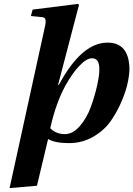

<svg xmlns="http://www.w3.org/2000/svg" viewBox="-20 -720 682 982"><path d="M29 242 209 -580Q215 -603 213 -617Q211 -631 197 -632L138 -638L147 -671L379 -700L384 -695L277 -286H281Q397 -502 530 -502Q637 -502 642 -374Q643 -349 635 -305.5Q627 -262 604 -206.5Q581 -151 547.5 -102.5Q514 -54 457.5 -21Q401 12 333 12Q261 12 226 -9L169 230ZM237 -64Q267 -34 312 -34Q353 -34 389 -76Q425 -118 445.5 -175.5Q466 -233 477.5 -286Q489 -339 488 -367Q488 -422 451 -422Q423 -422 386.5 -384Q350 -346 315 -283Q266 -194 237 -64Z"/></svg>

Font: Heuristica
Style: Bold Italic
Weight: 700
Italic angle: -13°
Version: Version 1.0.2